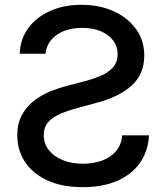

<svg xmlns="http://www.w3.org/2000/svg" viewBox="-20 -757 683 789"><path d="M166.9 -536.2H61.1Q62.9 -594.8 95.3 -640.1Q127.8 -685.4 184.5 -711.3Q241.1 -737.2 315 -737.2Q388.1 -737.2 446.4 -711.1Q504.6 -685 538.7 -638.1Q572.8 -591.3 572.8 -528.4Q572.8 -452.4 521.8 -406.2Q470.9 -360.1 383.5 -336.3L297.6 -312.9Q258.5 -302.6 227.5 -289.1Q196.4 -275.6 178.1 -255Q159.8 -234.4 159.8 -202.1Q159.8 -166.5 180.8 -140.1Q201.7 -113.6 238.1 -98.9Q274.5 -84.2 321 -84.2Q363.3 -84.2 398.6 -96.8Q433.9 -109.4 456.5 -135.5Q479 -161.6 482.2 -201H592.3Q588.8 -135.3 555 -87.5Q521.3 -39.8 461.6 -13.8Q402 12.1 320.3 12.1Q235.1 12.1 174.9 -15.6Q114.7 -43.3 82.9 -91.3Q51.1 -139.2 51.1 -201Q51.1 -250 70.5 -285.2Q89.8 -320.3 121.1 -344.1Q152.3 -367.9 189.1 -382.5Q225.9 -397 260.3 -405.5L331.3 -424Q359.7 -431.5 390.4 -443.9Q421.2 -456.3 442.3 -478.2Q463.4 -500 463.4 -534.8Q463.4 -565.7 445.5 -590Q427.6 -614.3 394.9 -628.4Q362.2 -642.4 317.5 -642.4Q275.6 -642.4 243.3 -629.8Q210.9 -617.2 190.9 -593.6Q170.8 -570 166.9 -536.2Z"/></svg>

Font: InterMG Medium
Style: Regular
Weight: 500
Designer: Rasmus Andersson
Foundry: rsms
Version: Version 3.019;December 26, 2023;FontCreator 15.0.0.2955 64-b